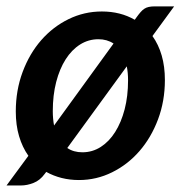

<svg xmlns="http://www.w3.org/2000/svg" viewBox="-28 -557 570 602"><path d="M183 -93Q202.5 -79.5 230.5 -79.5Q261.5 -79.5 287.8 -96.2Q314 -113 333 -143Q352 -173 362.8 -214.2Q373.5 -255.5 373.5 -305Q373.5 -317 372.5 -328Q371.5 -339 369.5 -349ZM328 -420.5Q307.5 -434 280.5 -434Q249.5 -434 223.2 -417.5Q197 -401 178 -371.2Q159 -341.5 148.2 -300Q137.5 -258.5 137.5 -208.5Q137.5 -185 141.5 -163.5ZM450 -444Q469 -417.5 479 -383Q489 -348.5 489 -306Q489 -240 467.5 -182.8Q446 -125.5 409.2 -83.2Q372.5 -41 323.5 -16.8Q274.5 7.5 219.5 7.5Q191 7.5 165.2 1Q139.5 -5.5 117 -18L112 -11.5Q97.5 8.5 77.2 16.5Q57 24.5 38 24.5H-7.5L61 -68.5Q42 -95.5 31.8 -130Q21.5 -164.5 21.5 -207.5Q21.5 -274 43 -331.5Q64.5 -389 101.2 -431Q138 -473 187 -497Q236 -521 291.5 -521Q349.5 -521 394.5 -495L401 -504Q407.5 -513 413 -519.2Q418.5 -525.5 424.5 -529.5Q430.5 -533.5 438.2 -535.2Q446 -537 457 -537H518Z"/></svg>

Font: Lato 2
Style: Bold Italic
Weight: 700
Italic angle: -7°
Designer: Lukasz Dziedzic with Adam Twardoch and Botio Nikoltchev
Foundry: tyPoland Lukasz Dziedzic
Version: Version 2.015; 2015-08-06; http://www.latofonts.com/